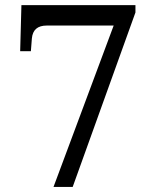

<svg xmlns="http://www.w3.org/2000/svg" viewBox="-20 -733 599 753"><path d="M265.1 0H189.9L425.8 -632.8H163.1Q109.4 -632.8 105 -582L101.1 -532.2H59.1L64 -712.9H511.2V-684.1Z"/></svg>

Font: Noto Serif Bengali
Style: Regular
Weight: 400
Designer: Indian Type Foundry
Foundry: Monotype Imaging Inc.
Version: Version 1.01 uh